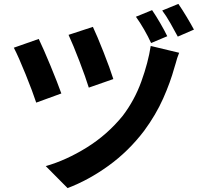

<svg xmlns="http://www.w3.org/2000/svg" viewBox="-20 -888 1040 986"><path d="M457 -750Q478 -706 511.5 -621Q545 -536 562 -482L436 -438Q420 -490 388 -573.5Q356 -657 332 -709ZM754 -652 900 -617Q889 -590 882 -562Q878 -549 875 -539Q855 -466 818 -382.5Q781 -299 720 -216Q640 -111 537.5 -37Q435 37 327 78L215 -35Q320 -65 425.5 -130.5Q531 -196 610 -293Q671 -373 706 -470Q741 -567 754 -652ZM179 -688Q204 -636 239.5 -550Q275 -464 295 -408L166 -361Q148 -416 111.5 -506.5Q75 -597 51 -643ZM761 -836Q781 -807 803 -769Q825 -731 839 -702L756 -667Q741 -700 720 -736.5Q699 -773 678 -802ZM896 -868Q916 -839 938.5 -801.5Q961 -764 976 -736L893 -700Q876 -732 855 -769Q834 -806 813 -834Z"/></svg>

Font: Source Han Sans CN Bold
Style: Bold
Weight: 700
Designer: Ryoko NISHIZUKA 西塚涼子 (kana & ideographs); Paul D. Hunt (Latin, Greek & Cyrillic); Wenlong ZHANG 张文龙 (bopomofo); Sandoll 
Foundry: Adobe Systems Incorporated
Version: Version 1.00;May 30, 2023;FontCreator 11.5.0.2422 32-bit